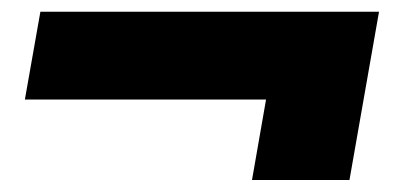

<svg xmlns="http://www.w3.org/2000/svg" viewBox="-20 -349 696 328"><path d="M410.5 -41.5H577L627.5 -329H49L22.5 -179H434.5Z"/></svg>

Font: Anybody Expanded Black
Style: Italic
Weight: 900
Width: 7
Italic angle: -10°
Version: Version 1.113;gftools[0.9.25]